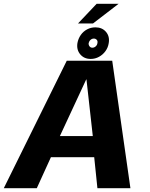

<svg xmlns="http://www.w3.org/2000/svg" viewBox="-44 -998 794 1018"><path d="M-24 0H151L226 -164.5H455.5L472.5 0H647.5L551 -676H310ZM273.5 -276.5 413 -576.5H414.5L448 -276.5ZM437 -685.5Q460.5 -685.5 481 -696.8Q501.5 -708 515.2 -727Q529 -746 532.5 -769.5Q538.5 -805 518 -829Q497.5 -853 462 -853Q438 -853 417.8 -842.2Q397.5 -831.5 384.2 -812.5Q371 -793.5 366.5 -769.5Q361 -734 381.5 -709.8Q402 -685.5 437 -685.5ZM445.5 -745Q436.5 -745 430.8 -752.2Q425 -759.5 426 -769.5Q428.5 -780 436.2 -786.8Q444 -793.5 453.5 -793.5Q463 -793.5 469 -786.8Q475 -780 472.5 -769.5Q471.5 -759.5 463.5 -752.2Q455.5 -745 445.5 -745ZM369.5 -873.5H449L585 -978H468.5Z"/></svg>

Font: Anybody Thin
Style: Bold Italic
Weight: 700
Italic angle: -10°
Version: Version 1.113;gftools[0.9.25]